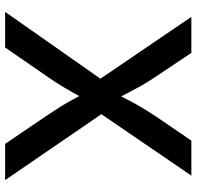

<svg xmlns="http://www.w3.org/2000/svg" viewBox="-29 -739 768 750"><g transform="rotate(90 355.0 -364.0)"><path d="M26.4 0 318.8 -417V-326.2L45.9 -727.5H186.5L278.8 -589.4Q301.8 -555.2 316.2 -529.5Q330.6 -503.9 342.8 -480Q355 -456.1 370.1 -426.3H342.3Q357.9 -455.6 370.1 -479.5Q382.3 -503.4 397.5 -529.3Q412.6 -555.2 435.1 -589.4L529.3 -727.5H666L396 -332V-419.9L683.6 0H542L427.7 -168.5Q407.2 -199.2 394 -220.7Q380.9 -242.2 369.9 -262.7Q358.9 -283.2 344.2 -310.1H366.2Q352.5 -284.2 341.1 -263.7Q329.6 -243.2 316.2 -221.2Q302.7 -199.2 281.7 -168.5L165.5 0Z"/></g></svg>

Font: Inter Cardless
Style: Medium
Weight: 500
Designer: Rasmus Andersson
Foundry: rsms
Version: Version 4.001;git-9221beed3